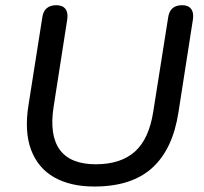

<svg xmlns="http://www.w3.org/2000/svg" viewBox="-20 -697 771 727"><path d="M88 -299.9 140.3 -631.8Q143.6 -654.7 157.1 -666Q170.6 -677.3 193.2 -677.3Q216.9 -677.3 227.7 -663.2Q238.5 -649.2 234.6 -623.4L182.9 -292Q166.4 -184.6 206.5 -129.8Q246.7 -75 342.5 -75Q437.1 -75 490.8 -123Q544.4 -171.1 560.3 -274.4L616.9 -631.8Q623.7 -677.3 669.7 -677.3Q692.9 -677.3 703.7 -663.2Q714.4 -649.2 710.5 -623.4L655.8 -272.3Q634.2 -131.6 556.2 -61.2Q478.3 9.3 336.9 9.3Q247 9.3 185.4 -25.5Q123.9 -60.3 97.8 -129.4Q71.7 -198.5 88 -299.9Z"/></svg>

Font: SN Pro Thin
Style: Italic
Weight: 200
Italic angle: -9°
Designer: Tobias Whetton
Foundry: Supernotes
Version: Version 1.003;Glyphs 3.3 (3324)